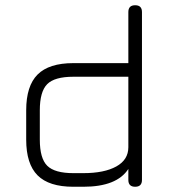

<svg xmlns="http://www.w3.org/2000/svg" viewBox="-20 -713 646 733"><path d="M260 0Q167 0 123.5 -43.5Q80 -87 80 -180V-292Q80 -385 123.5 -428.5Q167 -472 260 -472H470V-667Q470 -693 496 -693Q522 -693 522 -667V-26Q522 0 496 0Q470 0 470 -26V-68Q426 0 298 0ZM298 -52Q378 -52 424 -77.5Q470 -103 470 -151V-420H260Q188 -420 160 -391.5Q132 -363 132 -292V-180Q132 -108 160.5 -80Q189 -52 260 -52Z"/></svg>

Font: Jura
Style: Regular
Weight: 400
Designer: Daniel Johnson, Alexei Vanyashin
Foundry: Daniel Johnson
Version: Version 5.103